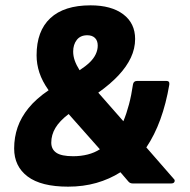

<svg xmlns="http://www.w3.org/2000/svg" viewBox="-20 -687 711 719"><path d="M235 12Q134 12 83.5 -26Q33 -64 33 -131Q33 -173 46 -210.5Q59 -248 87 -282.5Q115 -317 162 -349Q138 -383 127.5 -415Q117 -447 117 -480Q117 -571 168.5 -619Q220 -667 319 -667Q397 -667 441.5 -633.5Q486 -600 486 -541Q486 -505 470 -471Q454 -437 423.5 -404.5Q393 -372 348 -340L442 -233Q454 -262 463 -296Q472 -330 478 -371Q480 -384 494 -384H603Q616 -384 614 -370Q602 -299 580.5 -240Q559 -181 528 -135L630 -18Q636 -13 633.5 -6.5Q631 0 621 0H477Q467 0 461 -7L431 -42Q390 -16 341 -2Q292 12 235 12ZM254 -102Q283 -102 308.5 -108.5Q334 -115 354 -128L237 -260Q203 -234 187.5 -208Q172 -182 172 -153Q172 -128 191 -115Q210 -102 254 -102ZM278 -424Q301 -439 316 -453.5Q331 -468 338.5 -484Q346 -500 346 -516Q346 -535 335.5 -545Q325 -555 307 -555Q281 -555 267.5 -537.5Q254 -520 254 -494Q254 -477 260 -460Q266 -443 278 -424Z"/></svg>

Font: Sofia Sans Black
Style: Italic
Weight: 900
Italic angle: -9°
Version: Version 4.100-B